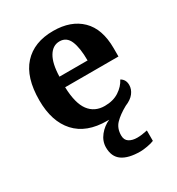

<svg xmlns="http://www.w3.org/2000/svg" viewBox="-186 -666 944 1023"><g transform="rotate(-30 285.5 -154.5)"><path d="M378 240Q305 240 267 213.5Q229 187 229 130Q229 91 255 58.5Q281 26 318 10H306Q179 10 113 -62.5Q47 -135 47 -265Q47 -406 112 -477.5Q177 -549 295 -549Q404 -549 466.5 -488Q529 -427 529 -308V-257H201Q204 -157 238.5 -111Q273 -65 335 -65Q387 -65 423 -88.5Q459 -112 476 -146Q503 -131 503 -97Q503 -71 485.5 -48Q468 -25 431 -10Q384 16 357.5 43.5Q331 71 331 115Q331 143 350.5 155.5Q370 168 400 168Q414 168 429.5 166Q445 164 463 160V224Q447 231 420.5 235.5Q394 240 378 240ZM376 -321Q376 -398 358 -441Q340 -484 297 -484Q255 -484 230 -442.5Q205 -401 203 -321Z"/></g></svg>

Font: Noto Serif
Style: Bold
Weight: 700
Designer: Monotype Design Team
Foundry: Monotype Imaging Inc.
Version: Version 2.014